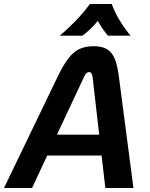

<svg xmlns="http://www.w3.org/2000/svg" viewBox="-41 -944 751 964"><path d="M469 -163H196L120 0H-21L248 -558Q277 -618 302.5 -651Q328 -684 358 -698Q388 -712 429 -712Q472 -712 497 -696.5Q522 -681 535.5 -648Q549 -615 556 -558L629 0H488ZM457 -268 424 -556Q421 -582 407 -582Q398 -582 392 -575.5Q386 -569 380 -556L245 -268ZM410 -924H520Q536 -879 564.5 -834Q593 -789 615 -765H501Q477 -792 450 -839Q417 -798 373 -765H259Q291 -791 334.5 -835Q378 -879 410 -924Z"/></svg>

Font: KoHo
Style: Bold Italic
Weight: 700
Italic angle: -10°
Version: Version 1.000; ttfautohint (v1.6)